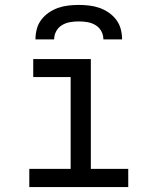

<svg xmlns="http://www.w3.org/2000/svg" viewBox="-20 -760 640 780"><path d="M99 0V-74H267V-447H115V-520H349V-74H501V0ZM124 -600Q124 -621 129.5 -642Q135 -663 148 -680Q161 -697 178.5 -709Q196 -721 216 -728Q236 -735 257.5 -737.5Q279 -740 300 -740Q321 -740 342.5 -737.5Q364 -735 384 -728Q404 -721 421.5 -709Q439 -697 452 -680Q465 -663 470.5 -642Q476 -621 476 -600H400Q400 -618 391.5 -633.5Q383 -649 368 -658Q353 -667 335.5 -670Q318 -673 300 -673Q282 -673 264.5 -670Q247 -667 232 -658Q217 -649 208.5 -633.5Q200 -618 200 -600Z"/></svg>

Font: Iosevka HT Extended
Style: Regular
Weight: 400
Width: 7
Monospace: yes
Designer: Belleve Invis
Foundry: Belleve Invis
Version: Version 32.3.0; ttfautohint (v1.8.4)